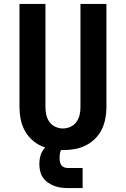

<svg xmlns="http://www.w3.org/2000/svg" viewBox="-20 -755 640 976"><path d="M300 8Q271 8 241.5 3Q212 -2 185.5 -15Q159 -28 137.5 -49Q116 -70 103 -96.5Q90 -123 84.5 -152Q79 -181 79 -210V-735H211V-210Q211 -190 215.5 -170.5Q220 -151 231.5 -135Q243 -119 261.5 -110.5Q280 -102 300 -102Q320 -102 338.5 -110.5Q357 -119 368.5 -135Q380 -151 384.5 -170.5Q389 -190 389 -210V-735H521V-210Q521 -181 515.5 -152Q510 -123 497 -96.5Q484 -70 462.5 -49Q441 -28 414.5 -15Q388 -2 358.5 3Q329 8 300 8ZM325 201Q307 201 289 198.5Q271 196 254.5 189.5Q238 183 223 172.5Q208 162 198 147Q188 132 184 114.5Q180 97 180 79Q180 63 183 47Q186 31 193.5 17Q201 3 212.5 -8.5Q224 -20 238 -27Q252 -34 268 -37Q284 -40 300 -40V0Q293 0 290 7Q287 14 285.5 20.5Q284 27 283.5 33.5Q283 40 283 47Q283 57 284.5 66.5Q286 76 291.5 84Q297 92 306 95.5Q315 99 325 99H400V201Z"/></svg>

Font: Iosevka Custom XBdEx
Style: Regular
Weight: 800
Width: 7
Monospace: yes
Designer: Belleve Invis
Foundry: Belleve Invis
Version: Version 11.2.4; ttfautohint (v1.8.4)